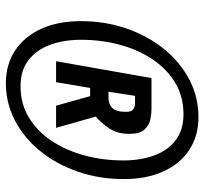

<svg xmlns="http://www.w3.org/2000/svg" viewBox="-41 -692 696 654"><g transform="rotate(90 307.0 -365.0)"><path d="M263 -37Q199 -37 151.5 -68.8Q104 -100.5 78 -157.8Q52 -215 52 -292Q52 -375.5 77.2 -448.2Q102.5 -521 147.2 -576Q192 -631 251.2 -662Q310.5 -693 379 -693Q443 -693 490.5 -661.8Q538 -630.5 564 -573.2Q590 -516 590 -439Q590 -355.5 564.8 -282.5Q539.5 -209.5 494.8 -154.2Q450 -99 390.8 -68Q331.5 -37 263 -37ZM274 -87Q333.5 -87 380.5 -115.5Q427.5 -144 460 -193Q492.5 -242 509.5 -305Q526.5 -368 526.5 -437Q526.5 -496 509.5 -542.2Q492.5 -588.5 457.8 -615.2Q423 -642 368.5 -642Q309 -642 262 -613.8Q215 -585.5 182.2 -536.8Q149.5 -488 132.5 -425.2Q115.5 -362.5 115.5 -293.5Q115.5 -234.5 132.5 -188Q149.5 -141.5 184.5 -114.2Q219.5 -87 274 -87ZM188.5 -208 246 -533H352.5Q367 -533 386.8 -529Q406.5 -525 421.2 -509.2Q436 -493.5 436 -458Q436 -416.5 417 -388.5Q398 -360.5 377 -343.5L415.5 -208H340L307.5 -324H279.5L260 -208ZM292.5 -386.5H314Q334.5 -386.5 347.8 -399.5Q361 -412.5 361 -446.5Q361 -465.5 351.8 -471.2Q342.5 -477 329.5 -477H306.5Z"/></g></svg>

Font: Cabin Condensed Medium
Style: Italic
Weight: 500
Width: 3
Italic angle: -10°
Designer: Pablo Impallari
Foundry: Pablo Impallari. http://www.impallari.com Igino Marini. http://www.ikern.com
Version: Version 3.001; ttfautohint (v1.8.3)